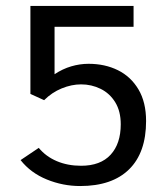

<svg xmlns="http://www.w3.org/2000/svg" viewBox="-20 -609 555 644"><path d="M163 -360Q190 -378 219 -386.5Q248 -395 277 -395Q332 -395 375.5 -373.5Q419 -352 444.5 -309Q470 -266 470 -203Q470 -97 413 -41Q356 15 249 15Q191 15 137 -7Q83 -29 49 -72L110 -113Q134 -84 170.5 -68.5Q207 -53 252 -53Q317 -53 351 -90Q385 -127 385 -192Q385 -236 366.5 -266Q348 -296 317.5 -311Q287 -326 252 -326Q220 -326 187 -312.5Q154 -299 128 -273L82 -294V-589H428V-519H163Z"/></svg>

Font: Podkova
Style: Regular
Weight: 400
Designer: Ilya Yudin
Foundry: Cyreal (www.cyreal.org)
Version: Version 2.103